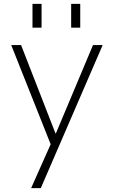

<svg xmlns="http://www.w3.org/2000/svg" viewBox="-20 -753 589 993"><path d="M348 -610V-733H395V-610ZM148 -610V-733H195V-610ZM267 -63H269L461 -520H511L191 220H141L242 -7L38 -520H89Z"/></svg>

Font: M PLUS 1p Light
Style: Regular
Weight: 300
Version: Version 1.061